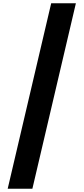

<svg xmlns="http://www.w3.org/2000/svg" viewBox="-20 -886 511 1174"><path d="M444 -866H293L27 268H178Z"/></svg>

Font: Noto Sans Telugu UI Black
Style: Regular
Weight: 900
Designer: Jelle Bosma - Monotype Design Team
Foundry: Monotype Imaging Inc.
Version: Version 2.005